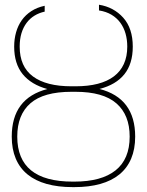

<svg xmlns="http://www.w3.org/2000/svg" viewBox="-20 -761 605 791"><path d="M28.4 -198.2Q28.4 -356.2 175.1 -394.2Q108.7 -412.3 73.5 -455.4Q38.4 -498.6 38.4 -568.9Q38.4 -600.1 46.2 -627.8Q54 -655.5 69.6 -677.6Q85.2 -699.6 108.8 -715Q132.5 -730.5 164.1 -737.2V-713.1Q141.3 -708.1 122.3 -696.6Q103.3 -685 89.7 -666.9Q76 -648.8 68.5 -624.3Q61.1 -599.8 61.1 -568.9Q61.1 -486.5 115.9 -446Q170.8 -405.5 274.1 -405.5H291.9Q343 -405.5 382.5 -415.7Q421.9 -425.8 449 -446.2Q476.2 -466.6 490.2 -497.3Q504.3 -528.1 504.3 -568.9Q504.3 -597.7 497.2 -622.7Q490.1 -647.7 475.7 -667.4Q461.3 -687.1 439.3 -700.3Q417.3 -713.4 387.8 -718V-741.5Q448.2 -731.9 487.6 -688.2Q527 -644.2 527 -568.9Q527 -498.2 492.4 -455.1Q457.7 -411.9 389.9 -394.5Q536.9 -356.9 536.9 -198.2Q536.9 -146.7 520.4 -107.6Q503.9 -68.5 471.9 -42.4Q440 -16.3 393.3 -3.2Q346.6 9.9 286.2 9.9H279.8Q219.1 9.9 172.2 -3.2Q125.4 -16.3 93.4 -42.4Q61.4 -68.5 44.9 -107.6Q28.4 -146.7 28.4 -198.2ZM51.1 -198.2Q51.1 -12.8 279.1 -12.8H286.2Q398.1 -12.8 456.1 -59.1Q514.2 -105.5 514.2 -198.2Q514.2 -287.6 459.5 -335.2Q404.8 -382.8 291.2 -382.8H274.1Q159.8 -382.8 105.5 -335.6Q51.1 -288.4 51.1 -198.2Z"/></svg>

Font: Inter P Thin
Style: Regular
Weight: 100
Designer: Rasmus Andersson
Foundry: rsms
Version: Version 3.018;git-588b23468